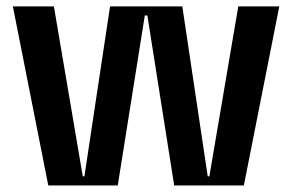

<svg xmlns="http://www.w3.org/2000/svg" viewBox="-20 -565 890 585"><path d="M127.1 0 19.2 -545.5H144.2L232.2 -27.7H237.2L315.3 -545.5H535.5L612.9 -27.7H617.9L706 -545.5H831L723 0H510.7L429 -517.8H421.2L338.8 0Z"/></svg>

Font: Riot Sans
Style: Regular
Weight: 400
Designer: Rasmus Andersson
Foundry: rsms
Version: Version 3.005